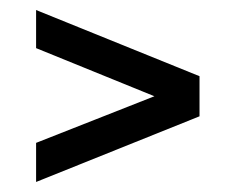

<svg xmlns="http://www.w3.org/2000/svg" viewBox="-20 -445 469 383"><path d="M52 -82V-160L288 -253L52 -349V-425L378 -293V-213Z"/></svg>

Font: Saira UltraCondensed SemiBold
Style: Regular
Weight: 600
Width: 1
Designer: Hector Gatti with collaboration of the Omnibus-Type team
Foundry: Omnibus-Type
Version: Version 1.101